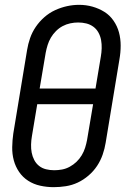

<svg xmlns="http://www.w3.org/2000/svg" viewBox="-20 -766 540 794"><path d="M202 8Q174 8 146.5 2Q119 -4 96.5 -18.5Q74 -33 59 -55Q44 -77 37 -103Q30 -129 30.5 -157.5Q31 -186 35 -214L92 -559Q96 -584 104.5 -608.5Q113 -633 128 -655Q143 -677 163.5 -695Q184 -713 208 -724Q232 -735 257 -740.5Q282 -746 307 -746Q336 -746 362.5 -738.5Q389 -731 411.5 -717Q434 -703 449.5 -680.5Q465 -658 472 -632Q479 -606 479 -577.5Q479 -549 474 -521L417 -176Q413 -151 404.5 -126.5Q396 -102 381.5 -80Q367 -58 346 -40Q325 -22 301.5 -11Q278 0 252.5 4Q227 8 202 8ZM375 -400 397 -532Q400 -549 400.5 -566.5Q401 -584 398 -600.5Q395 -617 387 -631.5Q379 -646 366 -655.5Q353 -665 337 -669Q321 -673 303 -673Q287 -673 270.5 -669.5Q254 -666 239 -658Q224 -650 211.5 -637.5Q199 -625 190.5 -610.5Q182 -596 177 -580Q172 -564 169 -548L144 -400ZM204 -62Q220 -62 236.5 -65Q253 -68 268.5 -76.5Q284 -85 296.5 -97Q309 -109 318 -124Q327 -139 332 -155Q337 -171 340 -187L365 -335H134L112 -203Q109 -186 108.5 -168.5Q108 -151 111 -135Q114 -119 121.5 -104.5Q129 -90 141.5 -80Q154 -70 170.5 -66Q187 -62 204 -62Q204 -62 204 -62Q204 -62 204 -62Z"/></svg>

Font: Iosevka Curly Oblique
Style: Regular
Weight: 400
Italic angle: -9°
Monospace: yes
Designer: Belleve Invis
Foundry: Belleve Invis
Version: Version 11.1.0; ttfautohint (v1.8.3)